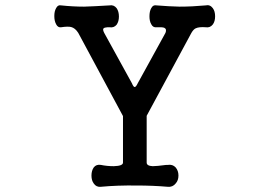

<svg xmlns="http://www.w3.org/2000/svg" viewBox="-20 -715 1040 737"><path d="M280.3 -588.9 452.1 -269.5V-90.8Q452.1 -78.1 417 -77.1Q390.6 -77.1 367.2 -82Q349.6 -85 339.8 -72.3Q331.1 -59.6 331.1 -41Q331.1 -22.5 339.8 -10.7Q349.6 3.9 367.2 2Q429.7 -3.9 504.9 -2.9Q566.4 -2.9 624 2Q642.6 3.9 654.3 -10.7Q665 -22.5 665 -41Q665 -59.6 654.3 -72.3Q642.6 -85 624 -82H618.2Q581.1 -77.1 566.4 -77.1Q543 -78.1 543 -90.8V-270.5L714.8 -588.9Q722.7 -602.5 731.4 -606.4Q744.1 -612.3 769.5 -610.4Q786.1 -607.4 796.9 -621.1Q805.7 -632.8 805.7 -652.3Q805.7 -671.9 796.9 -683.6Q786.1 -698.2 769.5 -694.3Q717.8 -689.5 668.9 -689.5Q628.9 -690.4 581.1 -694.3Q567.4 -697.3 560.5 -683.6Q553.7 -671.9 553.7 -652.3Q553.7 -633.8 560.5 -622.1Q567.4 -608.4 581.1 -610.4Q602.5 -611.3 610.4 -608.4Q621.1 -603.5 615.2 -588.9L508.8 -395.5Q502 -380.9 497.1 -380.9Q492.2 -380.9 486.3 -395.5L379.9 -588.9Q373 -602.5 377.9 -606.4Q380.9 -609.4 392.6 -610.4H400.4Q417 -607.4 427.7 -620.1Q436.5 -632.8 436.5 -651.4Q436.5 -670.9 427.7 -683.6Q417 -697.3 400.4 -694.3Q335.9 -690.4 302.7 -689.5Q259.8 -689.5 214.8 -694.3Q202.1 -697.3 195.3 -683.6Q188.5 -671.9 188.5 -653.3Q188.5 -634.8 195.3 -622.1Q202.1 -608.4 214.8 -610.4Q240.2 -614.3 252.9 -611.3Q268.6 -607.4 280.3 -588.9Z"/></svg>

Font: GungsuhChe
Style: Regular
Weight: 400
Monospace: yes
Version: Version 2.21